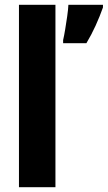

<svg xmlns="http://www.w3.org/2000/svg" viewBox="-20 -780 449 800"><path d="M211 0H59V-760H211ZM409 -749Q396 -712 378.5 -673.5Q361 -635 340 -600H243V-613Q247 -630 251.5 -657Q256 -684 260 -712Q264 -740 265 -760H409Z"/></svg>

Font: Noto Sans Arabic Cond ExtBd
Style: Regular
Weight: 800
Width: 3
Designer: Monotype Design Team, Nadine Chahine, Nizar Qandah and Khaled Hosny
Foundry: Monotype Imaging Inc.
Version: Version 2.012; ttfautohint (v1.8.4.7-5d5b)